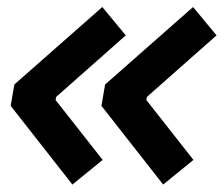

<svg xmlns="http://www.w3.org/2000/svg" viewBox="-20 -524 626 536"><path d="M182.1 -8.8 9.8 -228.5 20 -288.1 265.6 -504.4 331.1 -425.3 136.7 -253.4 135.3 -244.6 266.6 -77.6ZM435.5 -8.8 263.2 -228.5 273.4 -288.1 519 -504.4 584.5 -425.3 390.1 -253.4 388.7 -244.6 520 -77.6Z"/></svg>

Font: CaskaydiaCove NFP SemiBold
Style: Italic
Weight: 600
Italic angle: -10°
Designer: Aaron Bell
Foundry: Saja Typeworks
Version: Version 2111.001; VTT 6.35;Nerd Fonts 3.1.1